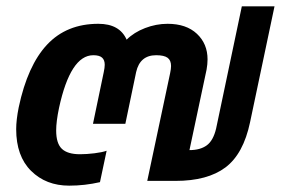

<svg xmlns="http://www.w3.org/2000/svg" viewBox="-20 -570 885 605"><path d="M31 -163Q31 -192 39 -232Q67 -364 128.5 -429.5Q190 -495 290 -495Q357 -495 379 -445Q402 -468 437 -481.5Q472 -495 508 -495Q567 -495 600.5 -463.5Q634 -432 634 -383Q634 -368 631 -351L577 -97Q611 -97 631.5 -112Q652 -127 661 -165L742 -550H845L768 -185Q747 -85 690.5 -42.5Q634 0 533 0H444L516 -339Q519 -353 519 -362Q519 -380 508 -388Q497 -396 472 -396Q421 -396 409 -343L375 -180H273L307 -343Q310 -357 310 -366Q310 -381 301.5 -388.5Q293 -396 274 -396Q202 -396 166 -230Q157 -187 157 -159Q157 -118 175 -101Q193 -84 232 -84Q253 -84 277.5 -87Q302 -90 316 -95L295 4Q247 15 198 15Q125 15 78 -31.5Q31 -78 31 -163Z"/></svg>

Font: Prompt Medium
Style: Italic
Weight: 500
Italic angle: -12°
Designer: Katatrad Team
Foundry: CadsonDemak
Version: Version 1.001